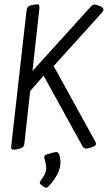

<svg xmlns="http://www.w3.org/2000/svg" viewBox="-20 -692 512 898"><path d="M464 -647Q464 -641 455 -631L231 -383L423 -35Q429 -25 429 -19Q429 -14 424 -10.5Q419 -7 406 -2Q389 3 383 3Q376 3 371.5 -1Q367 -5 362 -15L184 -338L121 -266L95 -30Q94 -11 88.5 -5.5Q83 0 69 4Q54 8 45 8Q36 8 33.5 3.5Q31 -1 33 -13L103 -633Q105 -653 110 -659Q115 -665 127 -668Q149 -672 152 -672Q161 -672 163 -667.5Q165 -663 164 -651L132 -360L401 -657Q413 -671 423 -671Q429 -671 448 -663Q464 -656 464 -647ZM196 92Q196 108 190.5 120.5Q185 133 172 150Q166 159 166 163Q166 167 171 171Q176 175 178 177Q191 186 196 186Q201 186 208 179Q263 119 263 67Q263 60 261.5 52.5Q260 45 260 41Q257 29 253 24Q249 19 243 19Q241 19 231 21L202 29Q187 33 187 43Q187 48 190 57Q196 78 196 92Z"/></svg>

Font: Farsan
Style: Regular
Weight: 400
Version: Version 1.001g;PS 1.001;hotconv 1.0.86;makeotf.lib2.5.63406 